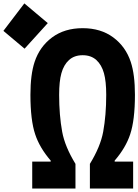

<svg xmlns="http://www.w3.org/2000/svg" viewBox="-103 -1090 800 1110"><path d="M173.2 -956.4 39.1 -808.6 -83.3 -911.5 37.8 -1070.3ZM677.1 -541.7Q677.1 -395.8 649.7 -313.8Q624.3 -236.3 559.9 -161.5V-155.6H666.7V0H416.7V-142.6Q477.9 -242.8 493.5 -328.1Q511.1 -424.5 511.1 -541.7Q511.1 -619.8 498 -666.7Q484.4 -715.5 453.8 -743.2Q423.2 -770.8 375 -770.8Q326.8 -770.8 296.2 -743.2Q265.6 -715.5 252 -666.7Q238.9 -619.8 238.9 -541.7Q238.9 -424.5 256.5 -328.1Q272.1 -242.8 333.3 -142.6V0H83.3V-155.6H190.1V-161.5Q125.7 -236.3 100.3 -313.8Q72.9 -395.8 72.9 -541.7Q72.9 -658.9 97 -731.8Q126.3 -820.3 198.2 -873.7Q270.2 -927.1 375 -927.1Q479.8 -927.1 551.8 -873.7Q623.7 -820.3 653 -731.8Q677.1 -658.9 677.1 -541.7Z"/></svg>

Font: Monoid
Style: Bold
Weight: 700
Width: 4
Designer: Andreas Larsen (@larsenwork)
Version: Version 0.61